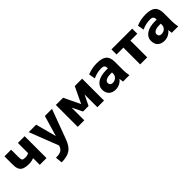

<svg xmlns="http://www.w3.org/2000/svg" viewBox="247 -1761 3223 3223"><g transform="rotate(-45 1858.5 -149.5)"><path d="M55.7 -315.4V-519.5H213.9V-346.7Q213.9 -288.1 228 -272.5Q242.2 -256.8 289.6 -256.8Q336.9 -256.8 374 -277.3V-519.5H534.2V0H374V-159.2Q322.3 -136.7 259.8 -136.7Q146.5 -136.7 101.1 -177.2Q55.7 -217.8 55.7 -315.4Z M630.9 -519.5H807.6L905.3 -153.3H907.2L1014.6 -519.5H1183.6L988.3 6.8Q943.4 130.9 870.1 180.7Q796.9 230.5 663.1 230.5L650.4 108.4Q735.4 108.4 774.4 85Q813.5 61.5 833 0Z M1275.4 0V-519.5H1447.3L1585 -231.4H1586.9L1724.6 -519.5H1899.4V0H1741.2V-299.8H1739.3L1651.4 -119.1H1520.5L1431.6 -299.8H1430.7V0Z M2291 -336.9H2328.1V-338.9Q2328.1 -381.8 2310.5 -399.4Q2293 -417 2249 -417Q2145.5 -417 2053.7 -372.1L2033.2 -485.4Q2133.8 -530.3 2257.3 -530.3Q2380.9 -530.3 2434.6 -482.9Q2488.3 -435.5 2488.3 -327.1V-139.6Q2488.3 -67.4 2502.9 0H2350.6Q2342.8 -46.9 2340.8 -73.2H2338.9Q2311.5 -35.2 2266.6 -12.7Q2221.7 9.8 2170.9 9.8Q2095.7 9.8 2050.8 -32.2Q2005.9 -74.2 2005.9 -153.8Q2005.9 -233.4 2079.1 -285.2Q2152.3 -336.9 2291 -336.9ZM2212.9 -105.5Q2262.7 -105.5 2295.4 -135.7Q2328.1 -166 2328.1 -214.8V-239.3H2291Q2222.7 -239.3 2187 -218.3Q2151.4 -197.3 2151.4 -166.5Q2151.4 -135.7 2168 -120.6Q2184.6 -105.5 2212.9 -105.5Z M2594.7 -398.4V-519.5H3087.9V-398.4H2924.8V0H2757.8V-398.4Z M3449.2 -336.9H3486.3V-338.9Q3486.3 -381.8 3468.8 -399.4Q3451.2 -417 3407.2 -417Q3303.7 -417 3211.9 -372.1L3191.4 -485.4Q3292 -530.3 3415.5 -530.3Q3539.1 -530.3 3592.8 -482.9Q3646.5 -435.5 3646.5 -327.1V-139.6Q3646.5 -67.4 3661.1 0H3508.8Q3501 -46.9 3499 -73.2H3497.1Q3469.7 -35.2 3424.8 -12.7Q3379.9 9.8 3329.1 9.8Q3253.9 9.8 3209 -32.2Q3164.1 -74.2 3164.1 -153.8Q3164.1 -233.4 3237.3 -285.2Q3310.5 -336.9 3449.2 -336.9ZM3371.1 -105.5Q3420.9 -105.5 3453.6 -135.7Q3486.3 -166 3486.3 -214.8V-239.3H3449.2Q3380.9 -239.3 3345.2 -218.3Q3309.6 -197.3 3309.6 -166.5Q3309.6 -135.7 3326.2 -120.6Q3342.8 -105.5 3371.1 -105.5Z"/></g></svg>

Font: GenEi M Gothic v2 Heavy
Style: Regular
Weight: 800
Version: Version 2.0